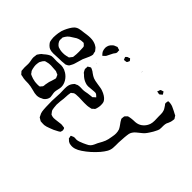

<svg xmlns="http://www.w3.org/2000/svg" viewBox="-246 -937 1125 1125"><g transform="rotate(-45 316.5 -374.0)"><path d="M15 -383Q13 -386 1 -410Q-10 -437 -15 -453Q-20 -469 -18 -485Q-18 -495 -17 -499Q-16 -501 -11 -509L-5 -519L5 -524Q17 -531 29 -533Q41 -535 64 -536L114 -537Q129 -537 159 -535L179 -534L217 -535Q234 -535 242 -533Q258 -530 271 -519L279 -512Q280 -510 283 -502Q287 -496 287 -492Q289 -483 288.5 -472Q288 -461 288 -456Q288 -446 290 -435.5Q292 -425 293 -420L296 -395Q296 -387 297 -384Q297 -384 305 -376Q306 -375 308 -372.5Q310 -370 312 -368Q314 -368 316 -372Q317 -373 322 -378Q327 -383 328 -390V-400Q328 -408 326 -424Q324 -440 324 -447Q324 -459 328 -470Q336 -494 356 -513Q362 -521 365 -523Q367 -525 378 -530Q381 -532 387 -532Q394 -532 398 -531Q399 -531 400.5 -531.5Q402 -532 404 -531Q406 -529 407 -526Q408 -523 410 -521Q411 -520 412 -518Q413 -516 414 -513V-512Q414 -510 412 -506Q410 -502 409 -500Q405 -491 398 -483Q387 -468 382 -456Q377 -444 373 -416Q371 -398 369 -390Q368 -382 364 -371.5Q360 -361 358 -357Q344 -328 324 -319Q316 -316 305 -316Q294 -316 292 -316Q277 -318 268 -321L260 -324Q258 -325 256.5 -327.5Q255 -330 254 -331Q246 -339 246 -339L244 -347Q240 -365 240 -372Q239 -385 239.5 -395Q240 -405 240 -412Q241 -421 241 -439Q241 -455 240 -464Q239 -466 239 -469Q239 -472 238 -474Q237 -478 233.5 -481.5Q230 -485 229 -487Q228 -488 227.5 -489.5Q227 -491 225 -492Q222 -493 215 -493.5Q208 -494 205 -495Q198 -496 188 -496Q178 -496 171 -497Q164 -498 147.5 -500Q131 -502 118 -502Q111 -502 95 -500Q78 -498 73 -495Q73 -495 61 -486Q60 -485 58.5 -484Q57 -483 55 -481Q54 -479 51 -468Q50 -465 50 -458Q50 -449 51 -444Q55 -415 56 -403V-397Q56 -393 54 -381Q54 -376 52 -374Q50 -371 37 -369Q34 -370 28.5 -371Q23 -372 21 -374Q19 -376 18 -378.5Q17 -381 15 -383ZM510 -515Q510 -516 511.5 -517Q513 -518 514 -519Q516 -521 519.5 -524Q523 -527 528 -530Q541 -535 546 -535Q556 -537 567.5 -534Q579 -531 587 -524Q590 -522 592.5 -518.5Q595 -515 598 -513Q602 -508 606 -496Q609 -490 609 -489Q609 -485 606 -479L603 -468Q601 -467 599.5 -467.5Q598 -468 597 -468L586 -467Q578 -467 564 -479L526 -498Q522 -500 514 -510Q513 -511 511.5 -512.5Q510 -514 510 -515ZM455 -511V-513Q455 -513 455 -511ZM455 -511 453 -504 454 -510Q454 -510 454.5 -510.5Q455 -511 455 -511ZM609 -405 612 -395Q612 -394 613.5 -392Q615 -390 614 -389Q613 -387 611 -386Q609 -385 608 -384Q603 -379 602 -379Q601 -379 597 -381Q595 -382 590.5 -384Q586 -386 585 -388Q583 -391 583 -402Q581 -406 582 -408Q582 -409 582.5 -409Q583 -409 584 -409Q587 -410 591.5 -412.5Q596 -415 598 -415Q602 -415 609 -405ZM594 -54Q595 -53 595 -43Q595 -40 594 -34Q593 -28 592 -24Q591 -19 589 -15.5Q587 -12 586 -9Q576 13 570 23L564 35L554 41Q553 42 551 43.5Q549 45 546 46H544L535 45Q522 44 507 37Q495 30 485 29Q481 28 472 28H457Q447 28 442 27Q431 24 420.5 18Q410 12 407 11Q402 8 388.5 -0.5Q375 -9 366 -17Q357 -25 345 -41Q343 -44 331.5 -57.5Q320 -71 305 -78Q296 -82 283.5 -83Q271 -84 265 -85L217 -88H194Q179 -88 171 -89Q153 -91 137.5 -100Q122 -109 104 -124Q60 -162 30 -207Q4 -245 9 -276Q9 -285 15 -295Q18 -301 23 -304Q26 -309 29 -311Q30 -312 37 -312Q41 -314 46 -314Q48 -314 49 -312Q50 -310 50 -309Q56 -297 56 -291Q55 -285 55 -274Q56 -258 68 -232Q70 -229 76 -215Q82 -201 90 -193Q97 -186 110 -180Q123 -174 128 -172Q135 -168 153.5 -158Q172 -148 190 -144Q196 -143 213.5 -139.5Q231 -136 245 -136Q259 -136 274 -141Q286 -147 298 -156Q314 -168 319 -170Q327 -175 329 -175H331L340 -174Q347 -174 349 -173Q351 -172 357 -166Q365 -158 365 -158L368 -145Q369 -140 370 -131.5Q371 -123 371 -119Q371 -102 373 -93Q377 -72 392 -56Q407 -40 428 -33Q441 -29 458 -29L493 -30Q496 -30 510.5 -30Q525 -30 536 -34Q543 -36 551 -41.5Q559 -47 564 -50Q570 -56 573 -56Q574 -57 576 -57Q579 -57 582.5 -56Q586 -55 589 -55Q592 -55 594 -54ZM613 -284H605Q612 -286 613 -284ZM605 -284Q604 -284 603 -283.5Q602 -283 602 -284Q603 -285 603.5 -284.5Q604 -284 605 -284ZM615 -113Q614 -112 610.5 -110Q607 -108 606 -107L599 -103Q597 -104 596 -106Q595 -108 594 -109Q593 -111 589.5 -114Q586 -117 586 -120V-122Q586 -127 588 -131Q588 -138 589 -139Q591 -140 592.5 -138.5Q594 -137 595 -137Q605 -135 610 -131L614 -118Q614 -117 615 -115.5Q616 -114 615 -113ZM513 -575Q498 -563 498 -563L487 -561Q478 -558 476 -558Q474 -558 471 -559Q468 -560 466 -560Q457 -562 436 -572Q427 -577 414 -582L363 -597Q355 -599 341 -607L334 -611Q330 -614 326.5 -620Q323 -626 321 -631Q320 -635 320 -644Q318 -657 318 -683Q318 -698 317 -706L316 -728Q316 -747 321 -759Q325 -768 333 -776Q341 -784 350 -789L363 -792Q375 -794 383 -794Q392 -794 403 -793Q414 -792 420 -791Q445 -787 459 -780Q473 -774 487.5 -765.5Q502 -757 511 -748Q521 -737 524.5 -723Q528 -709 530 -687Q531 -681 533 -666Q535 -651 535 -638Q535 -612 525 -592Q523 -589 519.5 -583Q516 -577 513 -575ZM285 -599Q272 -579 252 -567Q232 -555 210 -555Q202 -555 186 -559Q170 -563 161 -563Q154 -563 141.5 -560.5Q129 -558 123 -558Q113 -559 103.5 -564.5Q94 -570 88 -578Q85 -582 84 -585Q83 -588 82 -590Q73 -605 73 -624Q73 -639 80 -662Q87 -687 88 -707Q88 -713 88.5 -730Q89 -747 93 -760Q94 -762 94 -765.5Q94 -769 96 -773L103 -779L112 -787Q115 -788 125 -788Q129 -789 139 -789L169 -788Q175 -788 182.5 -789Q190 -790 194 -791Q206 -794 219 -794Q223 -794 233 -792Q241 -792 244 -790Q246 -789 257 -781Q265 -776 272 -765Q293 -742 298 -724Q299 -719 299 -710L298 -681Q298 -672 299 -663Q300 -654 300 -645Q300 -634 294 -616ZM433 -748Q431 -749 427 -751.5Q423 -754 421 -755Q419 -756 416 -755.5Q413 -755 411 -755Q408 -756 400 -756Q390 -755 380 -747.5Q370 -740 365 -731Q364 -729 363.5 -726Q363 -723 362 -721Q356 -704 358 -677Q360 -662 363 -653Q363 -648 365 -646Q366 -644 369.5 -642Q373 -640 374 -639Q376 -638 378 -635.5Q380 -633 383 -632Q386 -630 394 -630Q406 -628 430 -628Q447 -628 455 -629Q468 -629 472 -631Q474 -632 476.5 -635Q479 -638 481 -640Q482 -641 484 -643Q486 -645 486 -646V-650Q486 -674 476 -694Q463 -716 454 -728.5Q445 -741 433 -748ZM223 -749Q220 -750 215 -751Q210 -752 207 -752Q203 -753 196 -753Q185 -753 167 -749L157 -746Q153 -745 148 -740Q139 -734 139 -734L134 -724Q127 -709 123 -686Q121 -665 122 -655Q122 -649 123 -647Q124 -645 126.5 -643.5Q129 -642 130 -641Q132 -640 134 -637.5Q136 -635 139 -634Q143 -632 153 -632Q167 -630 174 -628Q178 -628 194 -622L214 -616Q222 -613 225 -614Q227 -614 230 -615.5Q233 -617 235 -618Q237 -619 240 -620Q243 -621 245 -623Q248 -626 248 -630Q254 -641 254 -643Q255 -647 255 -657Q257 -677 257 -688Q257 -706 253 -718Q251 -728 249 -731Q248 -733 239 -740Q225 -748 223 -749Z"/></g></svg>

Font: Rubik-Burned
Style: Regular
Weight: 400
Designer: NaN (generative design), Hubert & Fischer (Rubik source font outlines)
Foundry: NaN, Hubert & Fischer
Version: Version 1.000